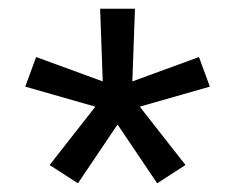

<svg xmlns="http://www.w3.org/2000/svg" viewBox="-20 -595 540 441"><path d="M341 -174 250 -309 159 -174 94 -216 199 -350 38 -396 63 -464 216 -408 210 -575H290L284 -408L437 -464L462 -396L301 -350L406 -216Z"/></svg>

Font: Iosevka SS08
Style: Regular
Weight: 400
Monospace: yes
Designer: Belleve Invis
Foundry: Belleve Invis
Version: 2.1.0; ttfautohint (v1.8.2)